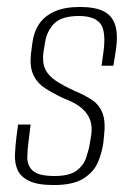

<svg xmlns="http://www.w3.org/2000/svg" viewBox="-20 -525 377 552"><path d="M135 7Q88 7 63.5 -5Q39 -17 30.5 -36.5Q22 -56 23 -80Q24 -104 27 -129L32 -167H68L63 -126Q59 -98 58.5 -73.5Q58 -49 74.5 -34Q91 -19 137 -19Q179 -19 199.5 -34Q220 -49 227.5 -71Q235 -93 238 -111L242 -135Q246 -160 239.5 -179Q233 -198 215.5 -213.5Q198 -229 166 -241Q133 -256 109.5 -271.5Q86 -287 75.5 -310.5Q65 -334 69 -370L73 -401Q77 -433 92.5 -456Q108 -479 137 -492Q166 -505 210 -505Q252 -505 277 -493Q302 -481 311 -453.5Q320 -426 313 -380L306 -336H272L278 -380Q285 -438 267.5 -458.5Q250 -479 207 -479Q156 -479 134.5 -456Q113 -433 109 -399L105 -376Q101 -346 110 -326.5Q119 -307 141 -292.5Q163 -278 196 -263Q225 -251 245.5 -237Q266 -223 275 -199Q284 -175 279 -133L277 -114Q273 -85 261 -57.5Q249 -30 219.5 -11.5Q190 7 135 7Z"/></svg>

Font: Alumni Sans ExtraLight
Style: Italic
Weight: 250
Italic angle: -8°
Version: Version 1.016